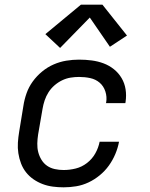

<svg xmlns="http://www.w3.org/2000/svg" viewBox="-20 -793 640 821"><path d="M252 8Q229 8 206 5Q183 2 162 -6Q141 -14 123 -26.5Q105 -39 91.5 -56Q78 -73 70 -94Q62 -115 58.5 -137.5Q55 -160 56.5 -183Q58 -206 62 -230L80 -340Q84 -367 93.5 -394Q103 -421 120 -444.5Q137 -468 160 -487Q183 -506 209.5 -517.5Q236 -529 263.5 -533.5Q291 -538 318 -538Q346 -538 372.5 -534.5Q399 -531 423 -522Q447 -513 467 -497Q487 -481 500 -459Q513 -437 517 -411Q521 -385 517 -358Q517 -356 516.5 -355Q516 -354 516 -352H433Q433 -353 433.5 -354Q434 -355 434 -355Q438 -379 430.5 -402Q423 -425 406 -439.5Q389 -454 366 -459Q343 -464 318 -464Q300 -464 281.5 -461Q263 -458 245.5 -449.5Q228 -441 213 -428Q198 -415 187.5 -398.5Q177 -382 171 -364Q165 -346 162 -328L143 -218Q140 -199 139.5 -179.5Q139 -160 143.5 -142.5Q148 -125 157.5 -109.5Q167 -94 181.5 -84Q196 -74 214.5 -70Q233 -66 252 -66Q278 -66 304 -72.5Q330 -79 352 -96Q374 -113 387.5 -137Q401 -161 406 -187H489Q484 -160 473 -134Q462 -108 445.5 -85Q429 -62 406.5 -43.5Q384 -25 358.5 -13Q333 -1 306 3.5Q279 8 252 8ZM237 -588 174 -647 326 -773H418L523 -641L450 -593L364 -718Z"/></svg>

Font: Iosevka Curly Extended Oblique
Style: Regular
Weight: 400
Width: 7
Italic angle: -9°
Monospace: yes
Designer: Belleve Invis
Foundry: Belleve Invis
Version: Version 11.1.0; ttfautohint (v1.8.3)